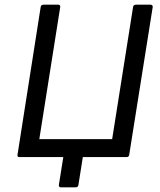

<svg xmlns="http://www.w3.org/2000/svg" viewBox="-20 -675 687 825"><path d="M241.2 129.9Q237.3 129.9 234.9 127.2Q232.4 124.5 232.9 120.1L252 0H63Q53.7 0 55.2 -9.8L154.8 -645Q156.2 -654.8 167 -654.8H231Q234.9 -654.8 237.1 -652.1Q239.3 -649.4 238.8 -645L148.9 -77.1H461.9L551.8 -645Q553.2 -654.8 564 -654.8H627Q631.3 -654.8 634 -652.1Q636.7 -649.4 636.2 -645L535.2 -9.8Q533.7 0 523.9 0H335.9L316.9 120.1Q315.4 129.9 305.2 129.9Z"/></svg>

Font: Sofia Sans
Style: Italic
Weight: 400
Italic angle: -9°
Designer: Botio Nikoltchev, Ani Petrova
Foundry: lettersoup
Version: Version 4.100